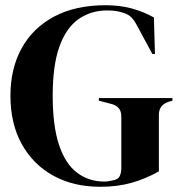

<svg xmlns="http://www.w3.org/2000/svg" viewBox="-20 -698 696 736"><path d="M364 18Q262 18 184.5 -24.5Q107 -67 63.5 -145.5Q20 -224 20 -331Q20 -435 63 -513Q106 -591 187.5 -634.5Q269 -678 385 -678Q438 -678 483.5 -666Q529 -654 570 -631L574 -491H564L508 -595Q495 -620 484 -631Q473 -642 456 -648Q440 -653 426.5 -655.5Q413 -658 391 -658Q329 -658 281.5 -625Q234 -592 208 -520Q182 -448 182 -331Q182 -215 206.5 -142Q231 -69 276 -35.5Q321 -2 380 -2Q389 -2 397.5 -3.5Q406 -5 414 -7Q433 -10 439 -23Q445 -36 445 -54V-252Q445 -291 405 -300L359 -312V-322H641V-312L627 -308Q589 -296 589 -258V-41Q537 -12 483.5 3Q430 18 364 18Z"/></svg>

Font: DM Serif Display
Style: Regular
Weight: 400
Designer: Colophon Foundry, Frank Grießhammer
Foundry: Colophon Foundry
Version: Version 5.200; ttfautohint (v1.8.3)